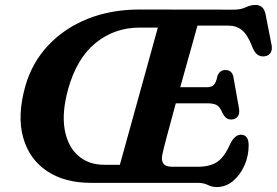

<svg xmlns="http://www.w3.org/2000/svg" viewBox="-20 -739 1119 776"><path d="M779 0H347.5Q240.5 0 169.2 -48Q98 -96 73.5 -183.5Q49 -271 82 -389.5Q109 -485.5 174.5 -555.2Q240 -625 334.2 -662.8Q428.5 -700.5 542.5 -700.5L925 -700Q953.5 -700 973.2 -709.5Q993 -719 1013 -719Q1047 -719 1054 -678L1077.5 -558Q1081.5 -537.5 1073.5 -525.5Q1065.5 -513.5 1050 -511.5Q1032.5 -509 1019.8 -518.8Q1007 -528.5 997 -556Q979.5 -600 957.2 -617.8Q935 -635.5 902 -635.5H778Q771.5 -611.5 760.5 -572.2Q749.5 -533 736 -485Q722.5 -437 708.5 -386.5H816Q834 -386.5 843.8 -395.5Q853.5 -404.5 859 -433Q869 -456 890.5 -456Q906 -456 914.2 -447.2Q922.5 -438.5 924 -424L946 -300.5Q949.5 -277.5 939.8 -266.8Q930 -256 914.5 -256Q901.5 -256 893.2 -263.2Q885 -270.5 879.5 -281.5Q869 -307.5 855.5 -314.5Q842 -321.5 817.5 -321.5H690.5Q670.5 -248.5 655 -190.2Q639.5 -132 636 -114Q631 -91.5 640.2 -78.2Q649.5 -65 676 -65H778.5Q828.5 -65 857.8 -84.5Q887 -104 911 -158.5Q929.5 -194.5 953.5 -194.5Q985 -194.5 985 -151.5Q985 -108.5 967.8 -70Q950.5 -31.5 921.5 -7.2Q892.5 17 856 17Q836.5 17 819.8 8.5Q803 0 779 0ZM256 -381Q229.5 -286 241.2 -217Q253 -148 295.2 -110.5Q337.5 -73 401.5 -73H464.5L618 -627.5H544.5Q443.5 -627.5 367.2 -566Q291 -504.5 256 -381Z"/></svg>

Font: Fraunces 9pt S100 SemiBold
Style: Italic
Weight: 600
Italic angle: -16°
Version: Version 1.000; ttfautohint (v1.8.3)